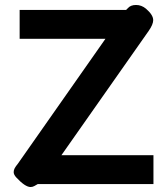

<svg xmlns="http://www.w3.org/2000/svg" viewBox="-20 -740 672 772"><path d="M103 12Q81 12 45 -27Q35 -38 35 -48Q35 -56 39 -63.5Q43 -71 52 -82L404 -584H59V-700H487L494 -707Q505 -720 527 -720Q549 -720 567 -705Q596 -680 596 -659Q596 -642 578 -616L227 -116H597V0H132L118 8Q111 12 103 12Z"/></svg>

Font: Niramit
Style: Bold
Weight: 700
Designer: Katatrad Aksorn Co.,Ltd.
Foundry: Cadson Demak Co.,Ltd.
Version: Version 1.001; ttfautohint (v1.6)